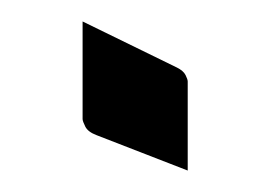

<svg xmlns="http://www.w3.org/2000/svg" viewBox="-20 -390 246 179"><path d="M155 -231 70 -264Q62 -267 59.5 -272Q57 -277 57 -279V-370L145 -327Q151 -324 153 -320Q155 -316 155 -314Z"/></svg>

Font: UN Bangla Thin
Style: Regular
Weight: 100
Designer: Desinged by Rajon, Unicode developed by Rashed (IMGN)
Version: Version 2.000;March 19, 2023;FontCreator 14.0.0.2901 64-bit